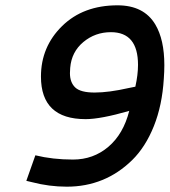

<svg xmlns="http://www.w3.org/2000/svg" viewBox="-20 -691 638 722"><path d="M113 -107Q178 -91 254.5 -91Q331 -91 387.5 -139Q444 -187 466 -274Q358 -243 302 -243Q134 -243 134 -403Q134 -515 213.5 -593Q293 -671 422 -671Q521 -671 564 -599Q598 -542 598 -446Q598 -422 596 -395Q590 -295 558.5 -216.5Q527 -138 477 -89Q375 11 231 11Q165 11 100 -6L79 -11ZM499 -447Q499 -570 397 -570Q338 -570 293.5 -533Q249 -496 244 -436Q243 -425 243 -416Q243 -381 263 -362Q283 -343 336 -343Q389 -343 464 -360L489 -365Q499 -410 499 -447Z"/></svg>

Font: Titillium Web SemiBold
Style: Italic
Weight: 600
Italic angle: -13°
Version: Version 1.002;PS 57.000;hotconv 1.0.70;makeotf.lib2.5.55311